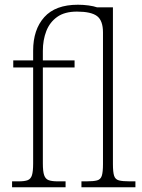

<svg xmlns="http://www.w3.org/2000/svg" viewBox="-20 -791 600 811"><path d="M31 0V-25H59Q84 -25 97 -30Q110 -35 115 -51Q120 -67 120 -101V-506H36V-536H120V-577Q120 -666 167 -718.5Q214 -771 309 -771Q332 -771 354 -768Q376 -765 390 -760H457V-98Q457 -64 462 -48.5Q467 -33 482.5 -29Q498 -25 528 -25H552V0H324V-25H345Q375 -25 390 -29Q405 -33 410 -48.5Q415 -64 415 -98V-654Q415 -704 390 -723Q365 -742 305 -742Q253 -742 221.5 -719.5Q190 -697 175.5 -659.5Q161 -622 161 -576V-536H295V-506H161V-101Q161 -67 166.5 -51Q172 -35 185.5 -30Q199 -25 224 -25H257V0Z"/></svg>

Font: Noto Serif SemiCondensed ExtraLight
Style: Regular
Weight: 200
Width: 4
Designer: Monotype Design Team
Foundry: Monotype Imaging Inc.
Version: Version 2.014